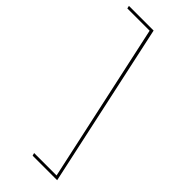

<svg xmlns="http://www.w3.org/2000/svg" viewBox="-333 -754 919 919"><g transform="rotate(45 126.5 -294.5)"><path d="M277 108 280 122H114L110 108H262L87 -697H-64L-67 -711H100Z"/></g></svg>

Font: EauTest Thin
Style: Italic
Weight: 250
Italic angle: -12°
Designer: Christian Thalmann (Catharsis Fonts)
Version: Version 0.001;PS 000.001;hotconv 1.0.88;makeotf.lib2.5.64775